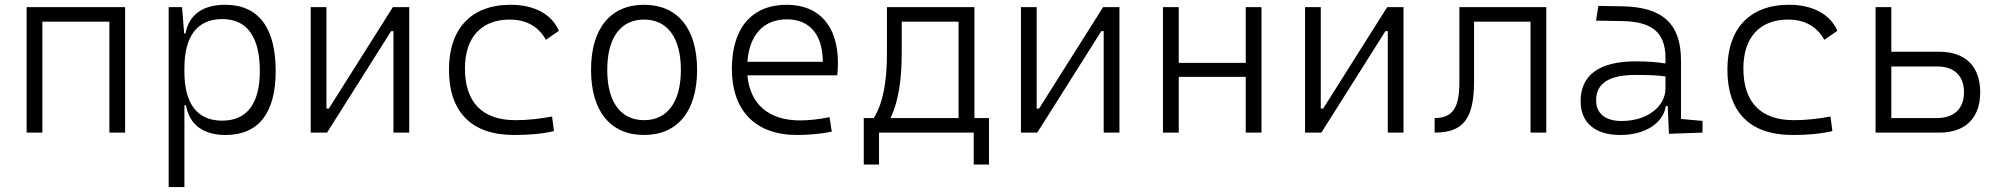

<svg xmlns="http://www.w3.org/2000/svg" viewBox="-20 -547 8243 792"><path d="M431.2 0H496.1V-517.6H89.8V0H154.8V-457.5H431.2Z M675.8 224.6H740.7V-112.8H747.1C760.3 -36.6 814 9.8 910.6 9.8C1046.4 9.8 1117.2 -80.6 1117.2 -253.9C1117.2 -433.6 1045.9 -527.3 908.7 -527.3C816.4 -527.3 758.8 -485.8 745.1 -408.7H739.7L731 -517.6H675.8ZM740.7 -251V-266.1C740.7 -398.9 794.4 -468.3 897 -468.3C999 -468.3 1051.8 -395 1051.8 -253.9C1051.8 -119.6 998.5 -49.3 896.5 -49.3C793.9 -49.3 740.7 -118.7 740.7 -251Z M1261.7 0H1329.1L1593.3 -418.5H1603V0H1668V-517.6H1600.6L1336.4 -99.1H1326.7V-517.6H1261.7Z M2100.6 9.8C2154.3 9.8 2211.9 6.3 2265.1 -6.3L2257.3 -66.4C2208.5 -57.1 2157.2 -51.3 2106 -51.3C1970.2 -51.3 1897.9 -124.5 1897.9 -264.6C1897.9 -393.6 1966.3 -466.3 2083 -466.3C2144.5 -466.3 2198.7 -442.4 2231.9 -382.8L2285.6 -419.9C2256.3 -488.3 2183.6 -527.3 2086.9 -527.3C1923.3 -527.3 1832 -428.7 1832 -259.8C1832 -83.5 1925.8 9.8 2100.6 9.8Z M2636.7 9.8C2774.9 9.8 2855.5 -87.9 2855.5 -258.8C2855.5 -429.7 2774.9 -527.3 2636.7 -527.3C2498.5 -527.3 2418 -429.7 2418 -258.8C2418 -87.9 2498.5 9.8 2636.7 9.8ZM2636.7 -51.3C2540 -51.3 2484.9 -126.5 2484.9 -258.8C2484.9 -391.1 2540 -466.3 2636.7 -466.3C2733.4 -466.3 2788.6 -391.1 2788.6 -258.8C2788.6 -126.5 2733.4 -51.3 2636.7 -51.3Z M3268.1 9.8C3314.5 9.8 3365.7 5.4 3411.1 -3.9L3401.9 -64C3362.3 -55.2 3318.4 -50.3 3279.8 -50.3C3150.9 -50.3 3073.7 -117.2 3063 -236.3H3433.6C3435.5 -250 3436.5 -268.1 3436.5 -287.1C3436.5 -440.4 3358.9 -527.3 3225.1 -527.3C3081.5 -527.3 2999 -431.2 2999 -263.7C2999 -89.4 3096.7 9.8 3268.1 9.8ZM3063 -292C3071.3 -403.3 3129.9 -467.3 3226.1 -467.3C3319.8 -467.3 3374 -403.8 3374 -292Z M3543 131.8H3606V0H3996.6V131.8H4059.6V-60.1H3999.5V-517.6H3638.7V-329.1C3638.7 -210.4 3623 -123 3584.5 -60.1H3543ZM3934.1 -60.1H3653.3C3686.5 -128.9 3699.7 -218.3 3699.7 -332.5V-457.5H3934.1Z M4191.4 0H4258.8L4522.9 -418.5H4532.7V0H4597.7V-517.6H4530.3L4266.1 -99.1H4256.3V-517.6H4191.4Z M5118.7 0H5183.6V-517.6H5118.7V-287.6H4842.3V-517.6H4777.3V0H4842.3V-230H5118.7Z M5363.3 0H5430.7L5694.8 -418.5H5704.6V0H5769.5V-517.6H5702.1L5438 -99.1H5428.2V-517.6H5363.3Z M5897.9 0C6016.6 0 6060.5 -57.6 6060.5 -211.9V-457.5H6293.5V0H6358.4V-517.6H6000V-208.5C6000 -101.1 5971.7 -60.1 5897.9 -60.1Z M6864.3 4.9 7002.9 0V-48.3L6914.1 -56.2V-297.4C6914.1 -448.7 6838.9 -518.6 6669.9 -521L6573.2 -522.5L6563.5 -461.9L6673.3 -460C6795.4 -457.5 6850.1 -412.6 6850.1 -307.1V-285.2C6816.4 -291 6773.4 -293.9 6727.1 -293.9C6577.6 -293.9 6500 -237.8 6500 -129.4C6500 -41 6559.6 9.8 6663.6 9.8C6764.6 9.8 6839.8 -37.1 6851.6 -109.4H6859.4ZM6850.1 -231.4V-182.6C6850.1 -108.9 6776.9 -47.9 6668.9 -47.9C6602.1 -47.9 6564 -78.6 6564 -133.3C6564 -203.1 6617.7 -237.8 6725.1 -237.8C6765.6 -237.8 6812 -237.8 6850.1 -231.4Z M7374 9.8C7427.7 9.8 7485.4 6.3 7538.6 -6.3L7530.8 -66.4C7481.9 -57.1 7430.7 -51.3 7379.4 -51.3C7243.7 -51.3 7171.4 -124.5 7171.4 -264.6C7171.4 -393.6 7239.7 -466.3 7356.4 -466.3C7418 -466.3 7472.2 -442.4 7505.4 -382.8L7559.1 -419.9C7529.8 -488.3 7457 -527.3 7360.4 -527.3C7196.8 -527.3 7105.5 -428.7 7105.5 -259.8C7105.5 -83.5 7199.2 9.8 7374 9.8Z M7716.8 0H7980.5C8087.4 0 8148.4 -60.5 8148.4 -166.5C8148.4 -272.9 8087.4 -333.5 7980.5 -333.5H7781.7V-517.6H7716.8ZM7781.7 -60.1V-272.9H7970.2C8041 -272.9 8081.5 -234.4 8081.5 -166.5C8081.5 -99.1 8041 -60.1 7970.2 -60.1Z"/></svg>

Font: Cascadia Code PL Light
Style: Regular
Weight: 300
Monospace: yes
Designer: Aaron Bell
Foundry: Saja Typeworks
Version: Version 2404.023